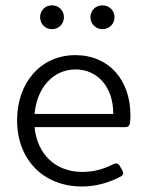

<svg xmlns="http://www.w3.org/2000/svg" viewBox="-20 -674 539 708"><path d="M171.9 -566.4C196.3 -566.4 215.8 -585.9 215.8 -610.4C215.8 -635.7 196.3 -654.3 171.9 -654.3C146.5 -654.3 127.9 -635.7 127.9 -610.4C127.9 -585.9 146.5 -566.4 171.9 -566.4ZM357.4 -566.4C382.8 -566.4 402.3 -585.9 402.3 -610.4C402.3 -635.7 382.8 -654.3 357.4 -654.3C333 -654.3 313.5 -635.7 313.5 -610.4C313.5 -585.9 333 -566.4 357.4 -566.4ZM460.9 -249C460.9 -377.9 382.8 -470.7 257.8 -470.7C130.9 -470.7 43 -370.1 43 -230.5C43 -85.9 139.6 13.7 282.2 13.7C337.9 13.7 387.7 -2.9 425.8 -23.4C434.6 -28.3 436.5 -36.1 431.6 -44.9L420.9 -63.5C416 -71.3 408.2 -73.2 399.4 -69.3C359.4 -48.8 322.3 -40 283.2 -40C185.5 -40 117.2 -104.5 107.4 -205.1H442.4C451.2 -205.1 458 -210 459 -219.7C460.9 -230.5 460.9 -240.2 460.9 -249ZM397.5 -253.9H107.4C116.2 -352.5 177.7 -418 258.8 -418C337.9 -418 398.4 -354.5 397.5 -253.9Z"/></svg>

Font: Ed Sans Neue Light
Style: Regular
Weight: 300
Designer: Stephen Hutchings
Version: Version 1.004;PS 001.004;hotconv 1.0.88;makeotf.lib2.5.64775